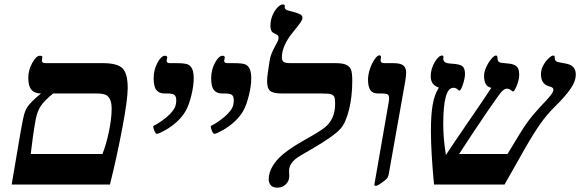

<svg xmlns="http://www.w3.org/2000/svg" viewBox="-20 -841 2644 875"><path d="M167 -415Q138.2 -415 123.5 -431.6Q108.9 -448.2 108.9 -486.8Q108.9 -521.5 127 -554.2Q145 -586.9 161.1 -586.9Q172.9 -586.9 172.9 -581.1L170.9 -564.9Q170.9 -553.2 188 -553.2H449.2Q514.6 -553.2 538.3 -529.8Q562 -506.3 562 -439.9Q562 -386.7 536.6 -253.2Q511.2 -119.6 481 0H33.2L73.2 -235.8Q85 -302.7 90.1 -320.3Q95.2 -337.9 102.5 -350.1Q109.9 -362.3 127.9 -380.4Q146 -398.4 167 -415ZM446.8 -139.2Q463.9 -181.2 476.3 -241Q488.8 -300.8 488.8 -344.2Q488.8 -370.6 482.2 -386.2Q475.6 -401.9 462.6 -408.4Q449.7 -415 418 -415H222.2Q182.6 -382.8 166.3 -358.6Q149.9 -334.5 142.8 -296.9Q135.7 -259.3 129.9 -217Q124 -174.8 120.1 -139.2Z M783.2 -553.2Q824.2 -553.2 837.2 -546.9Q850.1 -540.5 856.4 -525.4Q862.8 -510.3 862.8 -482.9Q862.8 -450.7 852.1 -406.5Q841.3 -362.3 826.9 -336.7Q812.5 -311 787.8 -287.8Q763.2 -264.6 733.2 -247.8Q703.1 -231 694.8 -231Q689.5 -231 683.8 -244.4Q678.2 -257.8 678.2 -264.2Q678.2 -267.1 683.6 -269.5Q693.8 -273.9 716.6 -289.8Q739.3 -305.7 754.2 -320.8Q769 -335.9 776.1 -349.9Q783.2 -363.8 783.2 -384.8Q783.2 -400.4 775.6 -407.7Q768.1 -415 741.2 -415H730Q705.1 -415 692.6 -430.7Q680.2 -446.3 680.2 -483.9Q680.2 -522.9 697.5 -554.9Q714.8 -586.9 731.9 -586.9Q742.2 -586.9 742.2 -579.1L739.3 -564Q739.3 -553.2 753.9 -553.2Z M1045.4 -553.2Q1086.4 -553.2 1099.4 -546.9Q1112.3 -540.5 1118.7 -525.4Q1125 -510.3 1125 -482.9Q1125 -450.7 1114.3 -406.5Q1103.5 -362.3 1089.1 -336.7Q1074.7 -311 1050 -287.8Q1025.4 -264.6 995.4 -247.8Q965.3 -231 957 -231Q951.7 -231 946 -244.4Q940.4 -257.8 940.4 -264.2Q940.4 -267.1 945.8 -269.5Q956.1 -273.9 978.8 -289.8Q1001.5 -305.7 1016.4 -320.8Q1031.2 -335.9 1038.3 -349.9Q1045.4 -363.8 1045.4 -384.8Q1045.4 -400.4 1037.8 -407.7Q1030.3 -415 1003.4 -415H992.2Q967.3 -415 954.8 -430.7Q942.4 -446.3 942.4 -483.9Q942.4 -522.9 959.7 -554.9Q977.1 -586.9 994.1 -586.9Q1004.4 -586.9 1004.4 -579.1L1001.5 -564Q1001.5 -553.2 1016.1 -553.2Z M1264.6 -415Q1225.6 -415 1211.4 -426.5Q1197.3 -438 1197.3 -471.2Q1197.3 -487.8 1200.7 -510.3Q1204.1 -532.7 1208.5 -563Q1211.4 -582.5 1218.3 -598.4Q1225.1 -614.3 1231.9 -627Q1238.8 -639.6 1244.1 -649.9Q1249.5 -660.2 1249.5 -668.9Q1249.5 -678.2 1243.4 -681.9Q1237.3 -685.5 1228.5 -689.9Q1212.4 -696.8 1212.4 -722.2Q1212.4 -748.5 1221.7 -770.8Q1231 -793 1244.6 -806.9Q1258.3 -820.8 1268.6 -820.8Q1278.3 -820.8 1278.3 -813L1277.3 -807.1Q1277.3 -795.9 1301.3 -791Q1332.5 -783.2 1345.5 -777.1Q1358.4 -771 1358.4 -759.8Q1358.4 -752 1349.4 -738.5Q1340.3 -725.1 1317.4 -697.3Q1264.6 -633.8 1264.6 -579.1Q1264.6 -564.9 1272.7 -559.1Q1280.8 -553.2 1303.2 -553.2H1510.3Q1539.6 -553.2 1555.7 -546.6Q1571.8 -540 1578.6 -525.9Q1585.4 -511.7 1585.4 -472.2Q1585.4 -401.4 1570.6 -341.1Q1555.7 -280.8 1531.2 -253.9Q1501.5 -220.2 1400.4 -161.6L1347.7 -130.9Q1297.4 -101.1 1297.4 -63L1298.3 -39.1Q1298.3 -16.1 1282.5 -1Q1266.6 14.2 1244.6 14.2Q1222.7 14.2 1213.6 2.7Q1204.6 -8.8 1204.6 -22.9Q1204.6 -65.9 1240.2 -108.9Q1275.9 -151.9 1374 -206.5Q1438 -242.2 1460.9 -260.7Q1483.9 -279.3 1495.6 -306.2Q1507.3 -333 1507.3 -368.2Q1507.3 -391.6 1503.2 -399.9Q1499 -408.2 1488.8 -411.6Q1478.5 -415 1441.4 -415Z M1703.1 -415Q1677.7 -415 1667.5 -430.7Q1657.2 -446.3 1657.2 -478Q1657.2 -500 1665.5 -525.6Q1673.8 -551.3 1686.8 -570.1Q1699.7 -588.9 1709 -588.9Q1716.3 -588.9 1716.3 -580.1L1714.4 -566.9Q1714.4 -553.2 1731.4 -553.2H1773.4Q1805.2 -553.2 1818.1 -542.7Q1831.1 -532.2 1831.1 -508.8Q1831.1 -499.5 1827.1 -472.2L1751 -43.9Q1748 -32.2 1742.2 -26.1Q1736.3 -20 1728 -14.2Q1701.2 5.9 1693.4 5.9Q1686 5.9 1686 1L1752 -378.4L1753.4 -392.1Q1753.4 -407.7 1745.6 -411.4Q1737.8 -415 1721.2 -415Z M2502 -432.1Q2502 -442.9 2484.9 -446.8Q2445.3 -456.1 2445.3 -502.9Q2445.3 -523.4 2455.3 -542.2Q2465.3 -561 2479.5 -574.5Q2493.7 -587.9 2501 -587.9Q2506.3 -587.9 2507.3 -584.2Q2508.3 -580.6 2508.3 -575.2Q2508.3 -562 2522.9 -558.1L2561 -550.8Q2604 -542.5 2604 -502Q2604 -470.2 2581.1 -438Q2555.7 -400.4 2503.9 -350.1Q2472.7 -318.8 2444.1 -279.1Q2415.5 -239.3 2375 -168.9L2279.3 0H1958Q1943.8 -147.5 1943.8 -246.1Q1943.8 -317.9 1951.9 -364Q1960 -410.2 1980 -441.9Q1942.9 -453.6 1942.9 -493.2Q1942.9 -526.9 1960.9 -557.4Q1979 -587.9 1995.1 -587.9Q2001 -587.9 2001 -581.1L2000 -574.2Q2000 -564 2007.1 -558.1Q2014.2 -552.2 2039.1 -550.8Q2074.7 -548.8 2086.9 -539.6Q2099.1 -530.3 2099.1 -503.9Q2099.1 -485.4 2089.8 -456.8Q2080.6 -428.2 2073.2 -428.2Q2070.3 -428.2 2064 -434.6Q2057.6 -440.9 2045.9 -440.9Q2000 -440.9 2000 -274.9Q2000 -208 2012.2 -134.8Q2043.9 -183.6 2113.8 -285.2Q2191.9 -398.9 2219.2 -440.9Q2186 -446.8 2186 -495.1Q2186 -512.2 2195.3 -533.7Q2204.6 -555.2 2218.3 -571.5Q2231.9 -587.9 2240.2 -587.9Q2245.6 -587.9 2246.1 -584Q2247.1 -566.4 2251.7 -560.8Q2256.3 -555.2 2270 -554.2L2293 -551.8Q2319.3 -550.3 2332.8 -539.6Q2346.2 -528.8 2346.2 -501Q2346.2 -478 2335.2 -450.9Q2324.2 -423.8 2317.9 -423.8L2314.5 -425.8Q2300.3 -437 2291 -437Q2279.3 -437 2266.8 -424.1Q2254.4 -411.1 2194.8 -323.7Q2135.3 -236.3 2072.3 -139.2H2293Q2357.9 -248.5 2381.8 -281.7Q2405.8 -314.9 2441.9 -354Q2478.5 -391.6 2490.2 -407.5Q2502 -423.3 2502 -432.1Z"/></svg>

Font: Tinos
Style: Bold Italic
Weight: 700
Italic angle: -16.333°
Designer: Steve Matteson
Foundry: Monotype Imaging Inc.
Version: Version 1.23